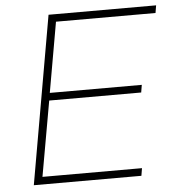

<svg xmlns="http://www.w3.org/2000/svg" viewBox="-50 -714 698 761"><g transform="rotate(-5 299.5 -334.0)"><path d="M54 0 171 -668H599L594 -638H198L149 -359H515L510 -329H144L91 -30H487L482 0Z"/></g></svg>

Font: Celebes Thin
Style: Italic
Weight: 250
Italic angle: -10°
Designer: Anugrah Pasau
Foundry: Lafontype
Version: Version 1.000; ttfautohint (v1.8.4)